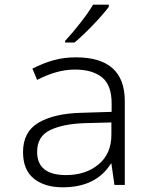

<svg xmlns="http://www.w3.org/2000/svg" viewBox="-20 -787 640 817"><path d="M297 -606Q334 -637 377 -682Q420 -727 443 -758V-767H376Q358 -736 323 -691Q288 -646 257 -613V-606ZM138 -141Q138 -207 193.5 -233.5Q249 -260 341 -263L454 -266V-217Q455 -134 400 -88Q345 -42 261 -42Q138 -42 138 -141ZM452 -91H454L467 0H511V-357Q511 -543 303 -543Q251 -543 207 -530.5Q163 -518 118 -495L138 -447Q178 -468 218.5 -479.5Q259 -491 299 -491Q373 -491 414 -458Q455 -425 455 -347V-311L325 -307Q210 -304 144 -265Q78 -226 78 -140Q78 -64 124 -27Q170 10 247 10Q389 10 452 -91Z"/></svg>

Font: Noto Sans Mono UI Light
Style: Regular
Weight: 300
Designer: Monotype Design team
Foundry: Monotype Imaging Inc.
Version: 1.000